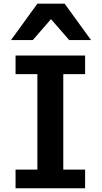

<svg xmlns="http://www.w3.org/2000/svg" viewBox="-20 -1011 550 1031"><path d="M63.5 -712.9H437V-612.8H319.8V-100.1H437V0H63.5V-100.1H180.7V-612.8H63.5ZM468.8 -795.9H351.6L253.9 -908.2L156.2 -795.9H39.1L180.7 -991.2H327.1Z"/></svg>

Font: Andika
Style: Bold
Weight: 700
Designer: Victor Gaultney, Annie Olsen, Julie Remington, Don Collingsworth, Eric Hays, Becca Hirsbrunner
Foundry: SIL International
Version: Version 6.101